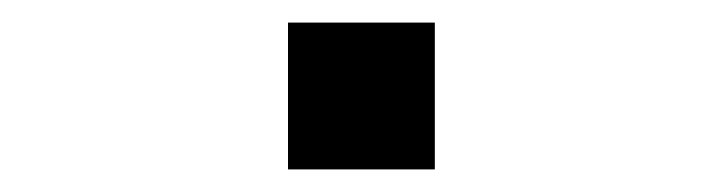

<svg xmlns="http://www.w3.org/2000/svg" viewBox="-20 -150 640 170"><path d="M235 -130V0H365V-130Z"/></svg>

Font: Fliege Mono Light
Style: Regular
Weight: 300
Version: Version 0.020;Glyphs 3.3 (3306)